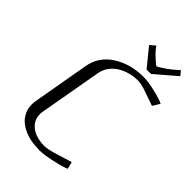

<svg xmlns="http://www.w3.org/2000/svg" viewBox="-287 -1104 1226 1226"><g transform="rotate(45 326.5 -490.5)"><path d="M77.1 -198.7 144.5 -582.5Q151.9 -624 173.3 -658.9Q194.8 -693.8 224.9 -718Q254.9 -742.2 292.7 -759Q330.6 -775.9 370.6 -783.7Q410.6 -791.5 452.1 -791.5H456.5Q498 -791.5 563.2 -775.9Q628.4 -760.3 652.8 -747.1L623 -698.7L534.7 -729Q516.1 -735.8 504.9 -739.5Q493.7 -743.2 476.6 -746.6Q459.5 -750 444.8 -750Q408.7 -750 374 -740.7Q339.4 -731.4 309.6 -713.6Q279.8 -695.8 258.8 -667.2Q237.8 -638.7 231.4 -603L156.2 -178.2Q153.8 -165.5 154.3 -153.3Q154.3 -114.3 177.7 -85.9Q201.2 -57.6 237.5 -44.4Q273.9 -31.2 317.9 -31.2Q349.6 -31.2 415.5 -52.2L514.6 -82.5L526.9 -34.2Q497.6 -21 427 -5.4Q356.4 10.3 314.9 10.3H310.5Q272.9 10.3 238.5 3.7Q204.1 -2.9 174.1 -16.8Q144 -30.8 121.8 -50.8Q99.6 -70.8 86.7 -99.6Q73.7 -128.4 73.7 -162.6Q73.7 -180.2 77.1 -198.7ZM474.6 -838.4H434.6L335.4 -960.4L370.1 -990.7L388.7 -966.8Q401.4 -950.7 430.7 -924.3Q460 -897.9 464.8 -897.9Q467.8 -897.9 484.1 -907.7Q500.5 -917.5 524.2 -934.3Q547.9 -951.2 565.4 -966.8L592.8 -990.7L616.7 -960.4Z"/></g></svg>

Font: Resagnicto
Style: Italic
Weight: 500
Italic angle: -10°
Version: Version 0.999